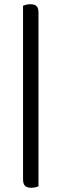

<svg xmlns="http://www.w3.org/2000/svg" viewBox="-20 -701 291 908"><path d="M162 -641V180Q155 183 146.5 185Q138 187 127 187Q108 187 98.5 178Q89 169 89 147V-674Q97 -677 105 -679Q113 -681 124 -681Q144 -681 153 -672Q162 -663 162 -641Z"/></svg>

Font: Baloo Tammudu 2
Style: Regular
Weight: 400
Designer: Maithili Shingre, Omkar Shende and Ek Type
Foundry: Ek Type
Version: Version 1.700